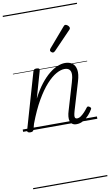

<svg xmlns="http://www.w3.org/2000/svg" viewBox="-149 -1078 945 1646"><g transform="rotate(-10 323.0 -255.0)"><path d="M464 15Q441 15 427.5 5.5Q414 -4 408.5 -21Q403 -38 405 -61Q407 -84 416 -112L485 -345Q498 -387 498 -414Q498 -441 484 -455Q470 -469 442 -469Q410 -469 369.5 -446.5Q329 -424 284 -374.5Q239 -325 193 -245.5Q147 -166 104 -52L91 -4Q88 6 81.5 10.5Q75 15 60 15Q48 15 40.5 10Q33 5 36 -6L177 -495Q181 -506 187 -510.5Q193 -515 206 -515Q223 -515 229 -509Q235 -503 231 -491L165 -260Q202 -332 240.5 -381Q279 -430 317 -460.5Q355 -491 390 -505Q425 -519 455 -519Q493 -519 518 -501Q543 -483 550 -444Q557 -405 538 -343L466 -102Q459 -78 457 -62.5Q455 -47 460 -40Q465 -33 476 -33Q493 -33 509.5 -44.5Q526 -56 542.5 -73.5Q559 -91 572 -109Q578 -117 583.5 -117.5Q589 -118 597 -113Q608 -106 609 -99.5Q610 -93 605 -87Q594 -67 573 -43Q552 -19 524 -2Q496 15 464 15ZM371 -625Q365 -625 356.5 -632Q348 -639 348 -646Q348 -650 349.5 -654Q351 -658 355 -663L496 -827Q501 -834 505.5 -837Q510 -840 516 -840Q522 -840 530 -835Q538 -830 543.5 -822.5Q549 -815 549 -808Q549 -803 547.5 -799.5Q546 -796 541 -792L389 -634Q379 -625 371 -625ZM0 490H646V500H0ZM0 -20H646V0H0ZM0 -505H646V-500H0ZM0 -1010H646V-1000H0Z"/></g></svg>

Font: Playwrite AU NSW Guides
Style: Regular
Weight: 400
Designer: Veronika Burian, José Scaglione
Foundry: TypeTogether
Version: Version 1.003